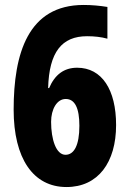

<svg xmlns="http://www.w3.org/2000/svg" viewBox="-20 -744 521 774"><path d="M35 -302C35 -105 114 10 248 10C376 10 448 -90 448 -240C448 -382 391 -471 291 -471C238 -471 201 -443 178 -389H174C178 -534 229 -598 331 -598C360 -598 388 -595 413 -588V-716C382 -721 350 -724 317 -724C93 -724 35 -528 35 -302ZM244 -120C206 -120 186 -182 186 -253C186 -303 209 -345 245 -345C282 -345 300 -308 300 -237C300 -157 278 -120 244 -120Z"/></svg>

Font: Noto Sans Lao UI ExtCond ExtBd
Style: Regular
Weight: 800
Width: 2
Designer: Monotype Design Team
Foundry: Monotype Imaging Inc.
Version: Version 2.000